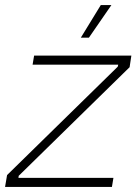

<svg xmlns="http://www.w3.org/2000/svg" viewBox="-25 -740 549 760"><path d="M-5 0H418L424 -36H48L49 -44L488 -474L495 -520H110L104 -484H443L441 -476L3 -47ZM327 -591 416 -720H374L295 -591Z"/></svg>

Font: Fixel Display 20240404 ExLight
Style: Italic
Weight: 200
Italic angle: -10°
Designer: AlfaBravo + MacPaw
Foundry: Kyrylo Tkachov, Marchela Mozhyna, Serhii Makarenko, Maria Weinstein, Zakhar Kryvoshyya
Version: Version 1.211;Glyphs 3.2 (3225)